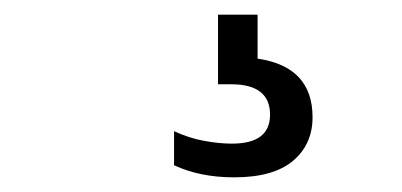

<svg xmlns="http://www.w3.org/2000/svg" viewBox="-20 -30 549 262"><path d="M299.5 212Q253 212 217.5 195.5V149Q238 158.5 258.5 162.2Q279 166 296.5 166Q348.5 166 348.5 126.5Q348.5 85 295.5 85H277.5V-10H331.5V50Q406.5 61 406.5 130Q406.5 167 379.8 189.5Q353 212 299.5 212Z"/></svg>

Font: Encode Sans SmCnd Md
Style: Regular
Weight: 500
Width: 4
Designer: Multiple Designers
Foundry: Impallari Type
Version: Version 3.002; ttfautohint (v1.8.3) -l 8 -r 50 -G 200 -x 14 